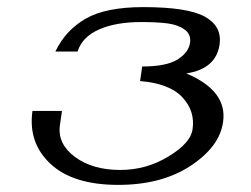

<svg xmlns="http://www.w3.org/2000/svg" viewBox="-20 -520 706 540"><path d="M382.8 -500Q507.8 -500 556.2 -473.1Q604.5 -446.3 597.7 -395.5Q587.9 -326.2 503.9 -313.5Q620.1 -264.6 607.4 -176.8Q597.7 -107.4 516.1 -53.7Q434.6 0 312.5 0Q185.5 0 122.1 -59.1Q58.6 -118.2 71.3 -208H154.3L148.4 -167Q141.6 -115.2 190.9 -78.6Q240.2 -42 318.4 -42Q391.6 -42 454.1 -80.1Q516.6 -118.2 521.5 -156.2Q529.3 -207 493.2 -246.1Q457 -285.2 374 -292L379.9 -333Q447.3 -333 479 -352.5Q510.7 -372.1 514.6 -400.4Q517.6 -423.8 499 -437Q480.5 -450.2 451.7 -454.1Q422.9 -458 377 -458Q305.7 -458 258.3 -437Q210.9 -416 198.2 -375H135.7Q164.1 -434.6 220.7 -467.3Q277.3 -500 382.8 -500Z"/></svg>

Font: okolaks
Style: RegularItalic
Weight: 500
Italic angle: -8°
Version: Version 000.6.0